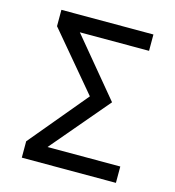

<svg xmlns="http://www.w3.org/2000/svg" viewBox="-104 -782 794 870"><g transform="rotate(15 293.0 -346.5)"><path d="M77.1 0V-76.7L303.2 -348.1L77.1 -616.7V-693.4H508.8V-616.7H184.1L407.2 -348.1L177.2 -76.7H518.6V0Z"/></g></svg>

Font: Cascadia Code PL SemiLight
Style: Regular
Weight: 350
Monospace: yes
Designer: Aaron Bell
Foundry: Saja Typeworks
Version: Version 2404.023; ttfautohint (v1.8.4)